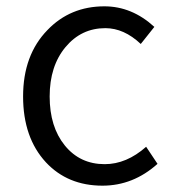

<svg xmlns="http://www.w3.org/2000/svg" viewBox="-20 -574 546 607"><path d="M125 -61Q53 -139 53 -269Q53 -400 130 -479Q202 -554 310 -554Q397 -554 468 -489L425 -435Q372 -485 313 -485Q237 -485 187 -425Q137 -365 137 -269Q137 -173 185 -114Q233 -55 311 -55Q380 -55 442 -110L478 -56Q401 13 304 13Q194 13 125 -61Z"/></svg>

Font: Noto Sans CJK KR DemiLight
Style: Regular
Weight: 350
Designer: Ryoko NISHIZUKA à€õÀ (kana & ideographs); Paul D. Hunt (Latin, Greek & Cyrillic); Wenlong ZHANG NG  (bopomofo); Sandoll 
Foundry: Adobe Systems Incorporated
Version: Version 1.004 April 21, 2017